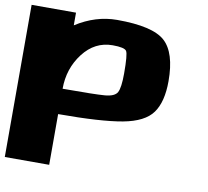

<svg xmlns="http://www.w3.org/2000/svg" viewBox="-82 -716 1008 932"><g transform="rotate(10 422.0 -250.0)"><path d="M500 -375Q500 -468.8 490.2 -484.4Q480.5 -500 421.9 -500Q334 -500 276.4 -424.8Q218.8 -349.6 218.8 -250Q377 -250 425.8 -253.9Q474.6 -257.8 487.3 -281.2Q500 -304.7 500 -375ZM218.8 -625V-562.5Q316.4 -625 421.9 -625Q597.7 -625 658.2 -570.3Q718.8 -515.6 718.8 -375Q718.8 -273.4 679.7 -218.8Q640.6 -164.1 535.2 -144.5Q429.7 -125 218.8 -125V125H0V-625Z"/></g></svg>

Font: CraftyPE
Style: Regular
Weight: 400
Designer: Erek Butcher
Foundry: Haunted Coop
Version: Version 0.018;April 4, 2024;FontCreator 15.0.0.2962 64-bit